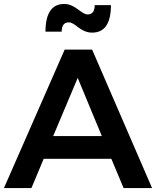

<svg xmlns="http://www.w3.org/2000/svg" viewBox="-21 -951 789 971"><path d="M327 -838C360 -838 385 -786 445 -786C508 -786 540 -832 540 -925H458C458 -894 446 -878 422 -878C390 -878 360 -931 304 -931C241 -931 209 -884 209 -791H291C291 -822 303 -838 327 -838ZM542 -148 604 0H748L445 -700H306L-1 0H138L200 -148ZM494 -263H248L372 -557Z"/></svg>

Font: Montserrat_SPRD_medium Medium
Style: Regular
Weight: 400
Designer: Julieta Ulanovsky edited by Nelly Hempel
Foundry: Julieta Ulanovsky
Version: Version 4.000;PS 004.000;hotconv 1.0.88;makeotf.lib2.5.64775